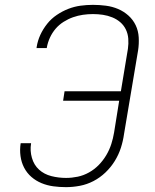

<svg xmlns="http://www.w3.org/2000/svg" viewBox="-20 -763 640 791"><path d="M252 8Q225 8 199.5 4.5Q174 1 151 -8.5Q128 -18 109.5 -34Q91 -50 79.5 -72Q68 -94 64.5 -120Q61 -146 65 -172Q65 -172 65 -172.5Q65 -173 66 -173H108Q108 -173 108 -172.5Q108 -172 108 -172Q103 -142 111.5 -112.5Q120 -83 141 -64Q162 -45 191.5 -37.5Q221 -30 252 -30Q276 -30 300 -35Q324 -40 346.5 -52.5Q369 -65 387 -83.5Q405 -102 418 -124Q431 -146 438.5 -169.5Q446 -193 450 -217L471 -348H240L246 -387H478L507 -562Q510 -583 508.5 -603.5Q507 -624 498.5 -641.5Q490 -659 475.5 -671.5Q461 -684 442.5 -691.5Q424 -699 404 -702Q384 -705 363 -705Q342 -705 321.5 -702Q301 -699 281 -692Q261 -685 242 -673Q223 -661 209 -644.5Q195 -628 186 -608.5Q177 -589 173 -568Q173 -567 173 -566.5Q173 -566 173 -565H130Q131 -566 131 -567Q131 -568 131 -569Q135 -595 146 -619Q157 -643 174 -664.5Q191 -686 214 -701.5Q237 -717 261.5 -726.5Q286 -736 311.5 -739.5Q337 -743 363 -743Q390 -743 416.5 -739.5Q443 -736 466.5 -726Q490 -716 509 -699Q528 -682 539 -659Q550 -636 551.5 -609Q553 -582 549 -556L491 -211Q487 -182 478 -154Q469 -126 453 -100Q437 -74 414.5 -52.5Q392 -31 365 -17Q338 -3 309 2.5Q280 8 252 8Z"/></svg>

Font: Iosevka Curly XLtExObl
Style: Regular
Weight: 200
Width: 7
Italic angle: -9°
Monospace: yes
Designer: Belleve Invis
Foundry: Belleve Invis
Version: Version 11.0.1; ttfautohint (v1.8.3)